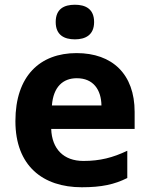

<svg xmlns="http://www.w3.org/2000/svg" viewBox="-20 -780 631 810"><path d="M296 -760C251 -760 215 -743 215 -687C215 -632 251 -614 296 -614C340 -614 377 -632 377 -687C377 -743 340 -760 296 -760ZM303 -556C149 -556 45 -460 45 -269C45 -80 161 10 325 10C409 10 463 -2 517 -29V-144C456 -115 402 -101 332 -101C248 -101 199 -152 196 -236H548V-308C548 -467 454 -556 303 -556ZM304 -450C374 -450 407 -401 408 -335H199C205 -414 246 -450 304 -450Z"/></svg>

Font: Noto Sans Lisu
Style: Bold
Weight: 700
Designer: Monotype Design Team. David Williams.
Foundry: Monotype Imaging Inc.
Version: Version 2.102